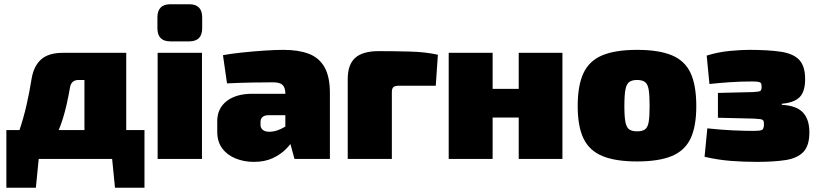

<svg xmlns="http://www.w3.org/2000/svg" viewBox="-20 -749 3857 905"><path d="M563 -500V-372H350Q316 -372 310 -337Q295 -250 276.5 -190.5Q258 -131 232.5 -86.5Q207 -42 171 0H14Q48 -66 69.5 -129Q91 -192 105 -253.5Q119 -315 129 -378Q139 -438 174 -469Q209 -500 276 -500ZM163 -5 149 136H10V-5ZM661 -136V0H10V-136ZM661 -5V136H522L508 -5ZM575 -500V0H378V-500Z M932 -500V0H723V-500ZM872 -729Q933 -729 933 -667V-616Q933 -554 872 -554H783Q722 -554 722 -616V-667Q722 -729 783 -729Z M1316 -514Q1387 -514 1435.5 -495.5Q1484 -477 1509.5 -432.5Q1535 -388 1535 -310V0H1368L1339 -107L1325 -127V-311Q1324 -337 1311.5 -349Q1299 -361 1266 -361Q1227 -361 1170.5 -360Q1114 -359 1050 -356L1031 -489Q1069 -496 1121.5 -501.5Q1174 -507 1226 -510.5Q1278 -514 1316 -514ZM1454 -307 1453 -206H1246Q1227 -206 1217.5 -197.5Q1208 -189 1208 -175V-159Q1208 -146 1218.5 -137Q1229 -128 1250 -128Q1274 -128 1300 -139.5Q1326 -151 1350 -169Q1374 -187 1391 -206V-142Q1384 -125 1369 -99Q1354 -73 1328.5 -47Q1303 -21 1265.5 -3.5Q1228 14 1176 14Q1130 14 1090.5 -2Q1051 -18 1027.5 -49.5Q1004 -81 1004 -128V-178Q1004 -238 1048.5 -272.5Q1093 -307 1169 -307Z M1765 -508Q1835 -508 1911 -506Q1987 -504 2044 -491L2034 -345H1861Q1842 -345 1834.5 -338.5Q1827 -332 1827 -315V0H1619V-376Q1619 -445 1654.5 -476.5Q1690 -508 1765 -508Z M2302 -500V0H2095V-500ZM2434 -330V-195H2295V-330ZM2631 -500V0H2425V-500Z M2983 -514Q3085 -514 3146.5 -488.5Q3208 -463 3235 -405Q3262 -347 3262 -249Q3262 -153 3235 -96Q3208 -39 3146.5 -13.5Q3085 12 2983 12Q2881 12 2819.5 -13.5Q2758 -39 2730.5 -96Q2703 -153 2703 -249Q2703 -347 2730.5 -405Q2758 -463 2819.5 -488.5Q2881 -514 2983 -514ZM2983 -372Q2959 -372 2946 -362.5Q2933 -353 2928 -327Q2923 -301 2923 -249Q2923 -199 2928 -173.5Q2933 -148 2946 -139Q2959 -130 2983 -130Q3007 -130 3020 -139Q3033 -148 3037.5 -173.5Q3042 -199 3042 -249Q3042 -301 3037.5 -327Q3033 -353 3020 -362.5Q3007 -372 2983 -372Z M3509 -514Q3603 -514 3661.5 -505Q3720 -496 3747.5 -466.5Q3775 -437 3775 -376Q3775 -317 3749 -291Q3723 -265 3665 -260V-255Q3735 -251 3765 -218.5Q3795 -186 3795 -125Q3795 -62 3766.5 -32.5Q3738 -3 3683 5.5Q3628 14 3548 14Q3486 14 3426 9.5Q3366 5 3301 -10L3314 -144Q3379 -137 3435 -134.5Q3491 -132 3533 -132Q3562 -132 3571.5 -136.5Q3581 -141 3581 -164Q3581 -176 3577.5 -181Q3574 -186 3563.5 -187.5Q3553 -189 3532 -190L3364 -194V-311L3531 -315Q3547 -316 3555.5 -317.5Q3564 -319 3567 -324Q3570 -329 3570 -339Q3570 -352 3566.5 -357Q3563 -362 3553 -363.5Q3543 -365 3523 -365Q3471 -365 3420 -361.5Q3369 -358 3324 -353L3311 -487Q3366 -504 3420.5 -509Q3475 -514 3509 -514Z"/></svg>

Font: Exo 2 Black
Style: Regular
Weight: 900
Designer: Natanael Gama
Foundry: Natanael Gama
Version: Version 2.010